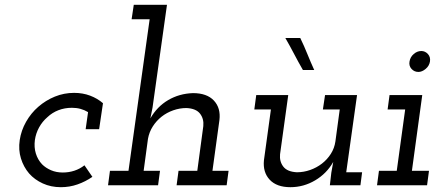

<svg xmlns="http://www.w3.org/2000/svg" viewBox="-20 -770 1830 798"><path d="M364 -35Q335 -15 302 -3.5Q269 8 233 8Q192 8 158 -7.5Q124 -23 101 -49Q78 -76 67 -111.5Q56 -147 62 -188Q68 -228 88.5 -264Q109 -300 139 -326Q170 -353 208 -368.5Q246 -384 288 -384Q324 -384 354.5 -372.5Q385 -361 408 -341L392 -233H336L346 -304Q331 -313 314.5 -317.5Q298 -322 279 -322Q249 -322 223 -312Q197 -302 177 -283Q156 -265 142.5 -240.5Q129 -216 125 -188Q121 -158 129 -132Q137 -106 155 -87Q170 -72 192 -62.5Q214 -53 241 -53Q266 -53 289 -60.5Q312 -68 331 -83Z M722 -60H800L825 -246Q828 -276 811.5 -297.5Q795 -319 755 -321Q727 -321 700 -311.5Q673 -302 651.5 -285Q630 -268 615 -244.5Q600 -221 595 -193L577 -60H645L637 0H429L437 -60H514L602 -690H527L536 -750H674L614 -323L605 -278Q633 -327 679 -354Q725 -381 782 -383Q840 -383 869 -352Q898 -321 892 -271L863 -60H930L922 0H714Z M1351 0 1357 -52 1365 -97Q1338 -49 1290 -20.5Q1242 8 1187 8Q1130 8 1101 -23Q1072 -54 1077 -104L1106 -315H1037L1045 -375H1178L1144 -129Q1141 -99 1157.5 -77.5Q1174 -56 1214 -54Q1242 -54 1269 -63.5Q1296 -73 1318 -90Q1340 -107 1355 -130.5Q1370 -154 1374 -182L1392 -315H1322L1331 -375H1464L1419 -54H1485L1478 0ZM1228 -612Q1244 -579 1257.5 -545.5Q1271 -512 1286 -479H1239Q1220 -512 1202.5 -545.5Q1185 -579 1166 -612Z M1555 -60H1629L1664 -315H1591L1599 -375H1735L1692 -60H1763L1755 0H1547ZM1682 -514Q1685 -533 1699.5 -545.5Q1714 -558 1731 -558Q1747 -558 1758.5 -545.5Q1770 -533 1767 -514Q1764 -496 1749 -483.5Q1734 -471 1719 -471Q1702 -471 1690.5 -483.5Q1679 -496 1682 -514Z"/></svg>

Font: Josefin Slab SemiBold
Style: Italic
Weight: 600
Italic angle: -12°
Designer: Santiago Orozco
Foundry: Typemade
Version: Version 2.000